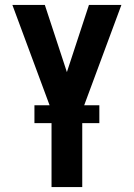

<svg xmlns="http://www.w3.org/2000/svg" viewBox="-20 -755 540 775"><path d="M188 0V-309L30 -735H161L231 -522L250 -464L339 -735H470L312 -309V0ZM119 -258V-330H381V-258Z"/></svg>

Font: Iosevka SS04 Extrabold
Style: Regular
Weight: 800
Monospace: yes
Designer: Belleve Invis
Foundry: Belleve Invis
Version: Version 19.0.0; ttfautohint (v1.8.4)